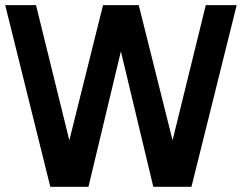

<svg xmlns="http://www.w3.org/2000/svg" viewBox="-25 -720 932 740"><path d="M168.9 0 -4.9 -700.2H113.8L242.2 -179.2L372.1 -700.2H509.8L640.1 -179.2L768.1 -700.2H887.2L712.9 0H565.9L440.9 -522L315.9 0Z"/></svg>

Font: Cakra Normal
Style: Regular
Weight: 400
Designer: Lucia Kollert, Vojtech Kollert
Foundry: OoM Type
Version: Version 1.000;Glyphs 3.1.1 (3148)